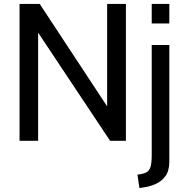

<svg xmlns="http://www.w3.org/2000/svg" viewBox="-20 -720 947 982"><path d="M80 0V-700H183L528 -176V-700H624V0H543L175 -553V0ZM693 242 683 173Q712.5 170 728.2 161.8Q744 153.5 750 133Q756 112.5 756 73V-490H846V107Q846 154 825.8 181Q805.5 208 777 220.5Q748.5 233 723 237ZM756 -600V-700H846V-600Z"/></svg>

Font: Cabin Resolve
Style: Regular-Resolve
Weight: 400
Designer: Pablo Impallari
Foundry: Pablo Impallari. http://www.impallari.com Igino Marini. http://www.ikern.com
Version: Version 3.001